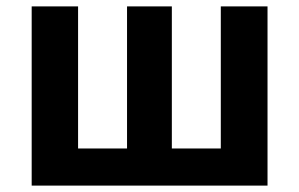

<svg xmlns="http://www.w3.org/2000/svg" viewBox="-20 -580 935 600"><path d="M79 0H816V-560H670V-116H517V-560H377V-116H224V-560H79Z"/></svg>

Font: Noto Sans CJK TC
Style: Bold
Weight: 700
Designer: Ryoko NISHIZUKA 西塚涼子 (kana, bopomofo & ideographs); Paul D. Hunt (Latin, Greek & Cyrillic); Sandoll Communications 산돌커뮤니
Foundry: Adobe
Version: Version 2.004;hotconv 1.0.118;makeotfexe 2.5.65603